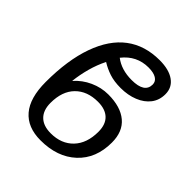

<svg xmlns="http://www.w3.org/2000/svg" viewBox="-200 -858 1000 1000"><g transform="rotate(45 300.0 -358.0)"><path d="M211.9 -520.5Q189.5 -476.1 175.8 -425.8Q162.1 -375.5 156.7 -325.7Q191.4 -365.2 240 -387.2Q288.6 -409.2 339.8 -409.2Q430.7 -409.2 480.5 -367.4Q530.3 -325.7 530.3 -245.1Q530.3 -127.9 456.3 -59.1Q382.3 9.8 258.8 9.8Q163.1 9.8 113 -48.8Q63 -107.4 63 -224.6Q63 -385.3 103.3 -498.3Q143.6 -611.3 219 -668Q294.4 -724.6 402.8 -724.6Q471.7 -724.6 510.5 -697Q549.3 -669.4 549.3 -620.1Q549.3 -576.2 524.9 -544.4Q500.5 -512.7 457.5 -495.4Q414.6 -478 361.3 -478Q313 -478 277.6 -489.7Q242.2 -501.5 211.9 -520.5ZM157.7 -165Q157.7 -111.3 186.8 -82.5Q215.8 -53.7 270.5 -53.7Q348.6 -53.7 394.8 -102.1Q440.9 -150.4 440.9 -235.4Q440.9 -288.6 412.1 -316.4Q383.3 -344.2 328.6 -344.2Q250 -344.2 203.9 -297.6Q157.7 -251 157.7 -165ZM466.8 -608.9Q466.8 -631.8 446.3 -644.3Q425.8 -656.7 388.7 -656.7Q302.2 -656.7 246.6 -586.4Q296.4 -547.9 372.6 -547.9Q466.8 -547.9 466.8 -608.9Z"/></g></svg>

Font: Liberation Mono
Style: Italic
Weight: 400
Italic angle: -12°
Monospace: yes
Designer: Steve Matteson
Foundry: Ascender Corporation
Version: Version 2.1.5